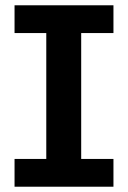

<svg xmlns="http://www.w3.org/2000/svg" viewBox="-20 -706 483 726"><path d="M155 -62V-627H287V-62ZM35 0V-105H409V0ZM35 -581V-686H409V-581Z"/></svg>

Font: BioRhyme
Style: Bold
Weight: 700
Designer: Aoife Mooney
Foundry: Aoife Mooney Type
Version: Version 1.600;gftools[0.9.33]